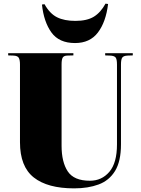

<svg xmlns="http://www.w3.org/2000/svg" viewBox="-20 -1023 776 1057"><path d="M388 14Q242 14 166 -46Q90 -106 90 -240V-668Q90 -693 83.5 -704.5Q77 -716 54 -717L25 -718V-730H384V-718L349 -717Q331 -716 325 -705.5Q319 -695 319 -668V-221Q319 -131 353 -79.5Q387 -28 475 -28Q540 -28 582 -77Q624 -126 624 -228V-668Q624 -697 616.5 -706.5Q609 -716 586 -717L559 -718V-730H711V-718L682 -717Q661 -716 653.5 -706.5Q646 -697 646 -668V-229Q646 -135 613.5 -82Q581 -29 523 -7.5Q465 14 388 14ZM393 -786Q305 -786 263 -844.5Q221 -903 211 -998L225 -1000Q254 -948 294 -928Q334 -908 395 -908Q459 -908 496.5 -931Q534 -954 561 -1003L575 -1001Q563 -902 519 -844Q475 -786 393 -786Z"/></svg>

Font: Display Black
Style: Regular
Weight: 900
Designer: Latin by Veronika Burian and Jose Scaglione. Greek by Irene Vlachou. Cyrillic by Vera Evstafieva.
Foundry: TypeTogether
Version: Version 3.002